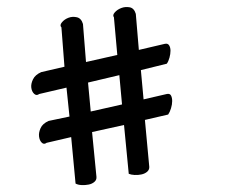

<svg xmlns="http://www.w3.org/2000/svg" viewBox="-20 -719 652 557"><path d="M310.5 -668.9Q305.7 -674.8 313 -683.1Q320.3 -691.4 332 -695.8Q343.8 -700.2 356.4 -697.8Q369.1 -695.3 374 -678.7L382.8 -574.2L458 -591.8Q466.8 -593.8 470.7 -587.4Q474.6 -581.1 474.6 -571.8Q474.6 -562.5 471.7 -551.8Q468.8 -541 463.9 -534.2L388.7 -515.6L396.5 -430.7L463.9 -446.3Q472.7 -448.2 476.1 -441.9Q479.5 -435.5 479.5 -425.8Q479.5 -416 476.1 -404.8Q472.7 -393.6 467.8 -386.7L400.4 -371.1L413.1 -234.4Q413.1 -225.6 406.2 -220.2Q399.4 -214.8 390.1 -212.9Q380.9 -210.9 370.6 -211.4Q360.4 -211.9 353.5 -214.8L339.8 -356.4L247.1 -335.9L259.8 -206.1Q260.7 -197.3 253.9 -191.4Q247.1 -185.5 237.3 -183.6Q227.5 -181.6 216.8 -182.1Q206.1 -182.6 199.2 -186.5L186.5 -321.3L115.2 -304.7Q107.4 -298.8 101.1 -305.2Q94.7 -311.5 93.3 -322.8Q91.8 -334 97.7 -347.2Q103.5 -360.4 121.1 -368.2L181.6 -380.9L172.9 -464.8L93.8 -446.3Q85.9 -440.4 79.1 -446.8Q72.3 -453.1 70.8 -464.4Q69.3 -475.6 75.7 -488.8Q82 -502 99.6 -509.8L167 -525.4L158.2 -639.6Q152.3 -645.5 159.7 -654.3Q167 -663.1 178.7 -667.5Q190.4 -671.9 203.1 -668.9Q215.8 -666 220.7 -649.4L229.5 -539.1L320.3 -559.6ZM243.2 -395.5 334 -416 326.2 -501 235.4 -479.5Z"/></svg>

Font: Shadows Into Light Two
Style: Regular
Weight: 400
Designer: Kimberly Geswein
Foundry: Kimberly Geswein
Version: Version 1.003 2012